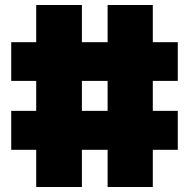

<svg xmlns="http://www.w3.org/2000/svg" viewBox="-20 -749 757 769"><path d="M125 0V-149H25V-305H125V-425H25V-580H125V-729H308V-580H411V-729H592V-580H692V-425H592V-305H692V-149H592V0H411V-149H308V0ZM308 -305H411V-425H308Z"/></svg>

Font: Hubot Sans Condensed ExtraLight Black
Style: Regular
Weight: 900
Version: Version 2.000